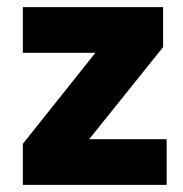

<svg xmlns="http://www.w3.org/2000/svg" viewBox="-20 -518 514 538"><path d="M44 0V-115L280 -411L277 -370H44V-498H437V-386L197 -87L199 -128H447V0Z"/></svg>

Font: Nunito Sans 10pt SemiCondensed Black
Style: Regular
Weight: 900
Width: 4
Designer: Vernon Adams
Foundry: Vernon Adams
Version: Version 3.101;gftools[0.9.27]